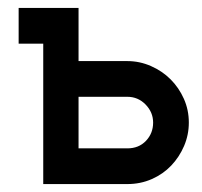

<svg xmlns="http://www.w3.org/2000/svg" viewBox="-20 -466 509 484"><path d="M301 -312Q332 -312 360.5 -299.5Q389 -287 410 -266Q431 -245 443.5 -217Q456 -189 456 -157Q456 -126 444 -98Q432 -70 411.5 -48.5Q391 -27 362.5 -14.5Q334 -2 301 -2H89V-356H27V-446H178V-312ZM178 -92H301Q330 -92 348 -111Q366 -130 366 -157Q366 -183 347 -202.5Q328 -222 301 -222H178Z"/></svg>

Font: Fundamental  Brigade
Style: Regular
Weight: 400
Designer: Peter Wiegel, original typeface by Arno Drescher 1935
Foundry: Peter Wiegel
Version: Version 0.000 2012 initial release